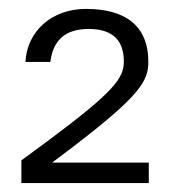

<svg xmlns="http://www.w3.org/2000/svg" viewBox="-20 -753 393 431"><path d="M28 -342H314V-388H97L142 -422C294 -538 313 -571 313 -614C313 -698 258 -733 173 -733C97 -733 41 -684 37 -614H93C99 -663 127 -688 179 -688C230 -688 258 -665 258 -615C258 -578 237 -548 89 -438L28 -393Z"/></svg>

Font: Perun Light
Style: Regular
Weight: 300
Foundry: Copyright (c) Stefan Peev, Context Ltd, 2016
Version: Version 1.089